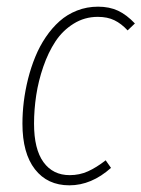

<svg xmlns="http://www.w3.org/2000/svg" viewBox="-20 -551 428 581"><path d="M388.2 -480 366.2 -459Q347.2 -479.5 326.2 -489.7Q305.2 -500 275.9 -500Q235.8 -500 202.6 -479.2Q169.4 -458.5 147.7 -425.5Q126 -392.6 111.1 -349.4Q96.2 -306.2 89.6 -262.7Q83 -219.2 83 -176.8Q83 -99.6 111.6 -60.3Q140.1 -21 190.9 -21Q220.7 -21 246.1 -32.5Q271.5 -43.9 299.8 -65.9L315.9 -43Q256.8 9.8 189.9 9.8Q123.5 9.8 85.7 -38.8Q47.9 -87.4 47.9 -176.8Q47.9 -209.5 52 -243.4Q56.2 -277.3 64.9 -312.3Q73.7 -347.2 86.7 -378.9Q99.6 -410.6 118.4 -438.5Q137.2 -466.3 160.2 -486.8Q183.1 -507.3 212.9 -519Q242.7 -530.8 276.9 -530.8Q311 -530.8 337.2 -518.6Q363.3 -506.3 388.2 -480Z"/></svg>

Font: Fira Sans Compressed UltraLight
Style: Italic
Weight: 200
Width: 3
Italic angle: -8°
Designer: Carrois Corporate & Edenspiekermann AG
Foundry: Carrois Corporate GbR & Edenspiekermann AG
Version: Version 4.203;PS 004.203;hotconv 1.0.88;makeotf.lib2.5.64775